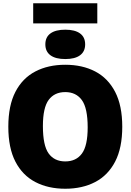

<svg xmlns="http://www.w3.org/2000/svg" viewBox="-20 -1147 800 1177"><path d="M380 10Q275.5 10 196.8 -31Q118 -72 74.5 -156Q31 -240 31 -370Q31 -500 74.5 -584Q118 -668 196.8 -709Q275.5 -750 380 -750Q485 -750 563.5 -709Q642 -668 685.8 -583.8Q729.5 -499.5 729.5 -370Q729.5 -240.5 685.8 -156.2Q642 -72 563.2 -31Q484.5 10 380 10ZM380 -157.5Q446.5 -157.5 482 -205.5Q517.5 -253.5 517.5 -366Q517.5 -484.5 481.8 -533.5Q446 -582.5 380 -582.5Q314 -582.5 278.5 -534.8Q243 -487 243 -374Q243 -255 278.2 -206.2Q313.5 -157.5 380 -157.5ZM380 -785Q321 -785 289.5 -808Q258 -831 258 -875Q258 -919.5 289.5 -942.2Q321 -965 380 -965Q439 -965 470.5 -942.2Q502 -919.5 502 -875Q502 -831 470.5 -808Q439 -785 380 -785ZM183.5 -1003.5V-1127H576.5V-1003.5Z"/></svg>

Font: Encode Sans SmCnd Black
Style: Regular
Weight: 900
Width: 4
Designer: Multiple Designers
Foundry: Impallari Type
Version: Version 3.002; ttfautohint (v1.8.3) -l 8 -r 50 -G 200 -x 14 